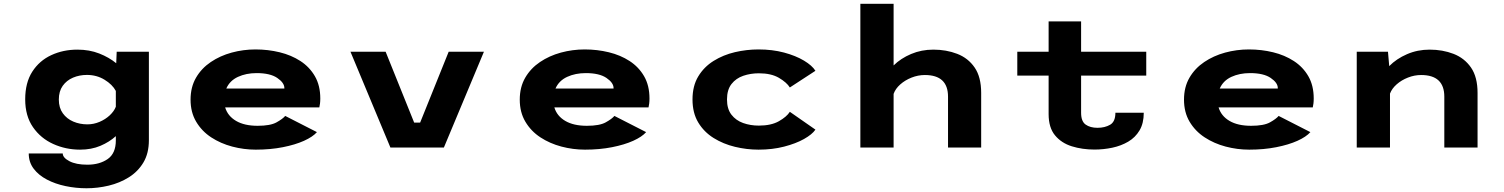

<svg xmlns="http://www.w3.org/2000/svg" viewBox="-20 -770 7850 1002"><path d="M398 11Q323.5 11 258 -18.5Q192.5 -48 152 -106.5Q111.5 -165 111.5 -251.5Q111.5 -338.5 148.5 -396Q185.5 -453.5 247.5 -482.2Q309.5 -511 384 -511Q446.5 -511 498 -490.8Q549.5 -470.5 586.5 -440L589 -500H757V-38.5Q757 30 728.5 77.8Q700 125.5 652.5 155.2Q605 185 547.2 198.8Q489.5 212.5 431.5 212.5Q376 212.5 322.2 201.2Q268.5 190 225 167.2Q181.5 144.5 155.8 110.5Q130 76.5 130 31H307.5Q307.5 53 342.2 71.2Q377 89.5 436 89.5Q499.5 89.5 542 60Q584.5 30.5 584.5 -37.5V-59.5Q551 -29 504 -9Q457 11 398 11ZM287 -250.5Q287 -207.5 307.8 -178.8Q328.5 -150 362.5 -135.5Q396.5 -121 436 -121Q469 -121 499.5 -134Q530 -147 552.8 -168.2Q575.5 -189.5 584.5 -213V-295.5Q566.5 -329 525.5 -354Q484.5 -379 433.5 -379Q394.5 -379 361 -364.8Q327.5 -350.5 307.2 -322Q287 -293.5 287 -250.5Z M1315 11Q1252.5 11 1192 -5Q1131.5 -21 1082.2 -53.2Q1033 -85.5 1003.8 -134.8Q974.5 -184 974.5 -250Q974.5 -315.5 1003 -364.5Q1031.5 -413.5 1080 -446.2Q1128.5 -479 1189 -495.5Q1249.5 -512 1313.5 -512Q1379 -512 1439.5 -497.2Q1500 -482.5 1547.8 -451.5Q1595.5 -420.5 1623.5 -372Q1651.5 -323.5 1651.5 -256Q1651.5 -241.5 1650 -229.5Q1648.5 -217.5 1646.5 -209.5H1155Q1168.5 -164.5 1212 -139Q1255.5 -113.5 1324.5 -113.5Q1391 -113.5 1423.2 -131.5Q1455.5 -149.5 1468.5 -165L1634 -80.5Q1612.5 -56 1566.5 -35.2Q1520.5 -14.5 1456 -1.8Q1391.5 11 1315 11ZM1319 -388.5Q1264.5 -388.5 1221.8 -368.8Q1179 -349 1161 -308H1464V-310.5Q1464 -338 1427 -363.2Q1390 -388.5 1319 -388.5Z M2017.5 0 1809 -500H1992.5L2141.5 -130H2172.5L2321.5 -500H2505.5L2296.5 0Z M3033 11Q2970.5 11 2910 -5Q2849.5 -21 2800.2 -53.2Q2751 -85.5 2721.8 -134.8Q2692.5 -184 2692.5 -250Q2692.5 -315.5 2721 -364.5Q2749.5 -413.5 2798 -446.2Q2846.5 -479 2907 -495.5Q2967.5 -512 3031.5 -512Q3097 -512 3157.5 -497.2Q3218 -482.5 3265.8 -451.5Q3313.5 -420.5 3341.5 -372Q3369.5 -323.5 3369.5 -256Q3369.5 -241.5 3368 -229.5Q3366.5 -217.5 3364.5 -209.5H2873Q2886.5 -164.5 2930 -139Q2973.5 -113.5 3042.5 -113.5Q3109 -113.5 3141.2 -131.5Q3173.5 -149.5 3186.5 -165L3352 -80.5Q3330.5 -56 3284.5 -35.2Q3238.5 -14.5 3174 -1.8Q3109.5 11 3033 11ZM3037 -388.5Q2982.5 -388.5 2939.8 -368.8Q2897 -349 2879 -308H3182V-310.5Q3182 -338 3145 -363.2Q3108 -388.5 3037 -388.5Z M3938.5 11Q3876.5 11 3815.5 -3.8Q3754.5 -18.5 3704.2 -49.8Q3654 -81 3624 -130.8Q3594 -180.5 3594 -251Q3594 -321.5 3624 -371.2Q3654 -421 3704.2 -452.2Q3754.5 -483.5 3815.5 -497.8Q3876.5 -512 3938.5 -512Q4010.5 -512 4071.5 -495.8Q4132.5 -479.5 4175.5 -453.8Q4218.5 -428 4235.5 -400.5L4102 -313.5Q4085.5 -340 4045 -363.8Q4004.5 -387.5 3940.5 -387.5Q3897 -387.5 3859 -374.5Q3821 -361.5 3797.5 -331.5Q3774 -301.5 3774 -251Q3774 -201.5 3797.2 -171.5Q3820.5 -141.5 3858.2 -128Q3896 -114.5 3940 -114.5Q4004.5 -114.5 4045 -137.5Q4085.5 -160.5 4102 -186.5L4235.5 -93.5Q4218.5 -68.5 4175.8 -44.5Q4133 -20.5 4072 -4.8Q4011 11 3938.5 11Z M4470 0V-750H4643.5V-428.5Q4681 -465.5 4734.8 -488.2Q4788.5 -511 4851 -511Q4918.5 -511 4975.5 -489Q5032.5 -467 5066.5 -417.5Q5100.5 -368 5100.5 -285V0H4927.5V-265.5Q4927.5 -378.5 4806.5 -378.5Q4771 -378.5 4737 -365Q4703 -351.5 4678 -329.2Q4653 -307 4643.5 -280V0Z M5452.5 -174.5V-375.5H5289V-500H5452.5V-658.5H5622V-500H5962V-375.5H5622V-181.5Q5622 -136.5 5645.8 -119.8Q5669.5 -103 5707.5 -103Q5746 -103 5773.5 -119Q5801 -135 5801 -181.5H5949Q5949 -126.5 5927 -89.5Q5905 -52.5 5868 -30.8Q5831 -9 5785 0.8Q5739 10.5 5691.5 10.5Q5628 10.5 5573.5 -6.5Q5519 -23.5 5485.8 -63.8Q5452.5 -104 5452.5 -174.5Z M6499.5 11Q6437 11 6376.5 -5Q6316 -21 6266.8 -53.2Q6217.5 -85.5 6188.2 -134.8Q6159 -184 6159 -250Q6159 -315.5 6187.5 -364.5Q6216 -413.5 6264.5 -446.2Q6313 -479 6373.5 -495.5Q6434 -512 6498 -512Q6563.5 -512 6624 -497.2Q6684.5 -482.5 6732.2 -451.5Q6780 -420.5 6808 -372Q6836 -323.5 6836 -256Q6836 -241.5 6834.5 -229.5Q6833 -217.5 6831 -209.5H6339.5Q6353 -164.5 6396.5 -139Q6440 -113.5 6509 -113.5Q6575.5 -113.5 6607.8 -131.5Q6640 -149.5 6653 -165L6818.5 -80.5Q6797 -56 6751 -35.2Q6705 -14.5 6640.5 -1.8Q6576 11 6499.5 11ZM6503.5 -388.5Q6449 -388.5 6406.2 -368.8Q6363.5 -349 6345.5 -308H6648.5V-310.5Q6648.5 -338 6611.5 -363.2Q6574.5 -388.5 6503.5 -388.5Z M7060.5 0V-500H7223.5L7230 -425Q7268 -463.5 7322.8 -487.2Q7377.5 -511 7441 -511Q7508.5 -511 7565.5 -489Q7622.5 -467 7656.8 -417.5Q7691 -368 7691 -285V0H7517.5V-265.5Q7517.5 -378.5 7396.5 -378.5Q7361.5 -378.5 7327.8 -365.2Q7294 -352 7269 -330Q7244 -308 7234 -281.5V0Z"/></svg>

Font: Trispace SemiExpanded
Style: Bold
Weight: 700
Width: 6
Designer: Tyler Finck
Foundry: Etcetera Type Company
Version: Version 1.210; ttfautohint (v1.8.3)